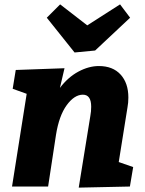

<svg xmlns="http://www.w3.org/2000/svg" viewBox="-20 -853 662 878"><path d="M523 -112 589 -89 574 0 340 5 393 -322Q397 -343 397 -365Q397 -420 359 -420Q320 -420 285 -372Q250 -324 236 -236L200 0H35L102 -424L38 -447L52 -533L275 -541L254 -451Q291 -500 338.5 -525.5Q386 -551 432 -551Q496 -551 531.5 -512Q567 -473 567 -407Q567 -383 563 -362ZM379 -737 529 -833 575 -772 415 -622 321 -613 194 -772 255 -833Z"/></svg>

Font: Bitter Pro ExtraBold
Style: Italic
Weight: 800
Italic angle: -9°
Designer: Sol Matas, and Bitter project Authors
Foundry: Sol Matas
Version: Version 1.010